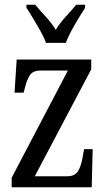

<svg xmlns="http://www.w3.org/2000/svg" viewBox="-20 -786 448 806"><path d="M29 0V-40L265 -490H152Q118 -490 105 -470Q92 -450 83 -411L79 -397H41L50 -536H363V-495L126 -46H262Q294 -46 307.5 -67.5Q321 -89 328 -132L333 -160H369L365 0ZM173 -606Q165 -629 150 -655.5Q135 -682 119.5 -708Q104 -734 91 -753V-766H128Q149 -741 172.5 -715.5Q196 -690 214 -661Q232 -690 255.5 -715.5Q279 -741 300 -766H337V-753Q325 -734 309 -708Q293 -682 279 -655.5Q265 -629 256 -606Z"/></svg>

Font: Noto Serif Thai ExtraCondensed
Style: Regular
Weight: 400
Width: 2
Designer: Monotype Design Team
Foundry: Monotype Imaging Inc.
Version: Version 2.002; ttfautohint (v1.8.4.7-5d5b)